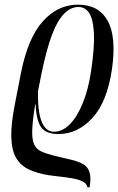

<svg xmlns="http://www.w3.org/2000/svg" viewBox="-20 -566 509 825"><path d="M356 239Q353 223 335.5 214Q318 205 292 200.5Q266 196 239 193Q212 190 190 187Q140 179 104 162Q68 145 49 112Q30 79 28.5 23Q27 -33 44 -119L71 -257Q101 -405 165 -475.5Q229 -546 315 -546Q404 -546 442.5 -477Q481 -408 461 -268Q440 -127 376.5 -58.5Q313 10 231 10Q178 10 157 -19Q136 -48 133 -117H131Q120 -48 118.5 -7.5Q117 33 126.5 54Q136 75 158 85Q180 95 216 104Q254 113 284.5 120Q315 127 336 138.5Q357 150 364.5 173.5Q372 197 365 239ZM212 0Q248 0 279.5 -31.5Q311 -63 335 -121Q359 -179 371 -258Q387 -365 383.5 -425.5Q380 -486 362.5 -511Q345 -536 317 -536Q267 -536 229 -471.5Q191 -407 159 -253L143 -173Q142 -84 159.5 -42Q177 0 212 0Z"/></svg>

Font: Noto Serif Display Condensed
Style: Italic
Weight: 400
Width: 3
Italic angle: -12°
Designer: Monotype Design Team
Foundry: Monotype Imaging Inc.
Version: Version 2.009